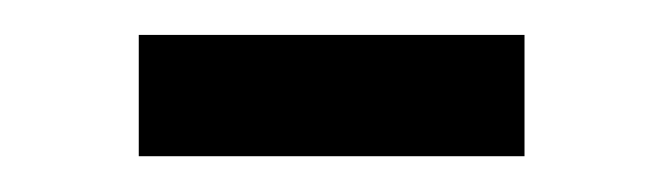

<svg xmlns="http://www.w3.org/2000/svg" viewBox="-20 -287 380 110"><path d="M59.5 -267H280.5V-197.5H59.5Z"/></svg>

Font: Newsreader 36pt Medium
Style: Regular
Weight: 500
Designer: Hugues Gentile
Foundry: Production Type
Version: Version 1.003